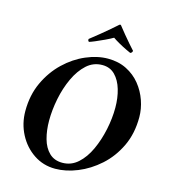

<svg xmlns="http://www.w3.org/2000/svg" viewBox="-124 -948 936 1057"><g transform="rotate(15 344.0 -419.5)"><path d="M430 -849Q433 -849 435.5 -846Q438 -843 441 -839Q452 -825 470 -803Q488 -781 506 -760.5Q524 -740 535 -728Q534 -717 523 -713Q518 -715 497 -725Q476 -735 453 -748Q430 -761 416 -771Q399 -761 371.5 -748Q344 -735 320 -725Q296 -715 288 -713Q280 -717 282 -728Q309 -749 336.5 -771.5Q364 -794 385.5 -812.5Q407 -831 416 -839Q426 -849 430 -849ZM414 -651Q474 -651 520.5 -627.5Q567 -604 598.5 -565Q630 -526 646.5 -478.5Q663 -431 663 -384Q663 -290 628 -217Q593 -144 536.5 -93.5Q480 -43 414.5 -16.5Q349 10 288 10Q220 10 165.5 -26.5Q111 -63 79.5 -123.5Q48 -184 48 -255Q48 -346 82 -419Q116 -492 170.5 -544Q225 -596 289.5 -623.5Q354 -651 414 -651ZM393 -609Q342 -609 304 -574.5Q266 -540 240 -484Q214 -428 201 -363Q188 -298 188 -238Q188 -182 201 -135Q214 -88 243 -60Q272 -32 318 -32Q368 -32 406 -66Q444 -100 469.5 -155.5Q495 -211 508.5 -275.5Q522 -340 522 -400Q522 -456 508 -503.5Q494 -551 465.5 -580Q437 -609 393 -609Z"/></g></svg>

Font: Amiri
Style: Bold Italic
Weight: 700
Italic angle: 10°
Designer: Khaled Hosny
Version: Version 0.113